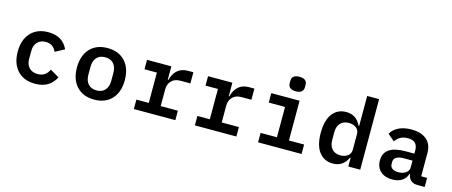

<svg xmlns="http://www.w3.org/2000/svg" viewBox="-47 -1341 4574 1945"><g transform="rotate(15 2240.0 -369.0)"><path d="M88 -258Q88 -383 155 -455.5Q222 -528 339 -528Q489 -528 546 -404L449 -352Q417 -426 339 -426Q283 -426 251 -392Q219 -358 219 -301V-215Q219 -158 251 -124Q283 -90 341 -90Q385 -90 413.5 -110Q442 -130 460 -168L554 -112Q526 -54 473 -21Q420 12 340 12Q222 12 155 -60.5Q88 -133 88 -258Z M709 -258Q709 -383 776 -455.5Q843 -528 960 -528Q1077 -528 1144 -455.5Q1211 -383 1211 -258Q1211 -133 1144 -60.5Q1077 12 960 12Q843 12 776 -60.5Q709 -133 709 -258ZM960 -84Q1016 -84 1048 -119Q1080 -154 1080 -218V-298Q1080 -362 1048 -397Q1016 -432 960 -432Q904 -432 872 -397Q840 -362 840 -298V-218Q840 -154 872 -119Q904 -84 960 -84Z M1375 -99H1505V-417H1375V-516H1630V-375H1636Q1674 -516 1804 -516H1861V-399H1755Q1696 -399 1663 -364Q1630 -329 1630 -276V-99H1810V0H1375Z M2015 -99H2145V-417H2015V-516H2270V-375H2276Q2314 -516 2444 -516H2501V-399H2395Q2336 -399 2303 -364Q2270 -329 2270 -276V-99H2450V0H2015Z M2832 -662V-686Q2832 -750 2912 -750Q2992 -750 2992 -686V-662Q2992 -633 2973 -615.5Q2954 -598 2912 -598Q2870 -598 2851 -615.5Q2832 -633 2832 -662ZM2678 -99H2849V-417H2678V-516H2975V-99H3134V0H2678Z M3624 -91H3618Q3571 12 3463 12Q3372 12 3319 -57Q3266 -126 3266 -258Q3266 -390 3319 -459Q3372 -528 3463 -528Q3571 -528 3618 -425H3624V-740H3749V0H3624ZM3516 -88Q3562 -88 3593 -111Q3624 -134 3624 -176V-340Q3624 -382 3593 -405Q3562 -428 3516 -428Q3460 -428 3428.5 -393.5Q3397 -359 3397 -299V-217Q3397 -157 3428.5 -122.5Q3460 -88 3516 -88Z M4248 -89H4243Q4228 -40 4187.5 -14Q4147 12 4086 12Q4009 12 3963 -29.5Q3917 -71 3917 -143Q3917 -299 4145 -299H4237V-333Q4237 -383 4212 -408Q4187 -433 4134 -433Q4088 -433 4057 -415.5Q4026 -398 4004 -365L3932 -426Q3957 -472 4012 -500Q4067 -528 4147 -528Q4249 -528 4306 -479.5Q4363 -431 4363 -340V-95H4425V0H4350Q4304 0 4278.5 -23.5Q4253 -47 4248 -89ZM4128 -75Q4175 -75 4206 -97Q4237 -119 4237 -156V-226H4148Q4095 -226 4068 -209Q4041 -192 4041 -159V-139Q4041 -108 4064 -91.5Q4087 -75 4128 -75Z"/></g></svg>

Font: Writer SemiBold
Style: Regular
Weight: 600
Monospace: yes
Designer: Mike Abbink, Paul van der Laan, Pieter van Rosmalen
Foundry: Bold Monday
Version: Version 2.001 2020